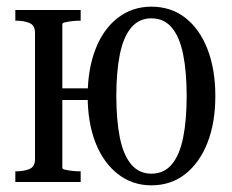

<svg xmlns="http://www.w3.org/2000/svg" viewBox="-20 -546 696 576"><path d="M85 -68V-448Q85 -470 68.5 -477Q52 -484 27 -484H26V-516H222V-484H220Q208 -484 195.5 -482.5Q183 -481 175 -479Q167 -477 167 -474V-42Q167 -39 175 -37Q183 -35 195.5 -33.5Q208 -32 220 -32H222V0H26V-32H27Q52 -32 68.5 -39Q85 -46 85 -68ZM129 -246V-281H277V-246ZM626 -258Q626 -178 602.5 -118Q579 -58 536 -24Q493 10 434 10Q377 10 333.5 -24Q290 -58 266.5 -118Q243 -178 243 -258Q243 -338 266.5 -398.5Q290 -459 333.5 -492.5Q377 -526 434 -526Q493 -526 536 -492.5Q579 -459 602.5 -398.5Q626 -338 626 -258ZM329 -258Q329 -186 339.5 -133.5Q350 -81 373.5 -53Q397 -25 434 -25Q472 -25 495.5 -53Q519 -81 529.5 -133.5Q540 -186 540 -258Q540 -330 529.5 -382.5Q519 -435 495.5 -463Q472 -491 434 -491Q397 -491 373.5 -463Q350 -435 339.5 -382.5Q329 -330 329 -258Z"/></svg>

Font: Roboto Serif 120pt ExtraCondensed
Style: Regular
Weight: 400
Width: 2
Designer: Greg Gazdowicz
Foundry: Commercial Type
Version: Version 1.008